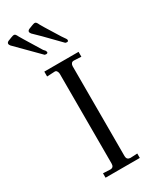

<svg xmlns="http://www.w3.org/2000/svg" viewBox="-242 -881 756 936"><g transform="rotate(-30 136.5 -413.0)"><path d="M55.2 -24.9 95.2 -22.9Q115.2 -22.9 115.2 -44.9V-550.8Q115.2 -558.1 109.9 -566.9Q105 -573.2 96.2 -571.8L55.2 -569.8V-597.2H248V-569.8L208 -571.8H206.1Q197.3 -571.8 192.9 -565.9Q188 -559.6 188 -550.8V-44.9Q188 -24.4 208 -22.9L248 -24.9V0H55.2ZM212.9 -704.1 228 -682.1Q231 -677.7 231 -673.8Q231 -666 223.1 -666Q214.4 -666 211.9 -669.9Q112.3 -772.9 92.8 -790Q86.9 -797.4 86.9 -801.8Q86.9 -809.6 96.2 -814Q100.6 -816.4 116.2 -821.8Q127.9 -826.2 131.8 -826.2Q135.3 -826.2 139.2 -824.2Q139.6 -824.2 141.6 -821.5Q143.6 -818.8 145 -816.9Q147.9 -807.6 212.9 -704.1ZM103 -691.9 111.8 -682.1Q115.2 -675.3 115.2 -673.8Q115.2 -666 106 -666Q97.7 -666 95.2 -669.9L-23.9 -790Q-29.8 -797.4 -29.8 -801.8Q-29.8 -809.6 -21 -814Q-19.5 -814.9 -1 -821.8Q10.7 -826.2 15.1 -826.2Q18.1 -826.2 22 -824.2Q22.5 -824.2 24.4 -821.5Q26.4 -818.8 27.8 -816.9Q28.8 -812 103 -691.9Z"/></g></svg>

Font: Unna Light
Style: Regular
Weight: 300
Designer: Jorge de Buen Unna
Foundry: Omnibus-Type
Version: Version 2.007;PS 002.007;hotconv 1.0.88;makeotf.lib2.5.64775